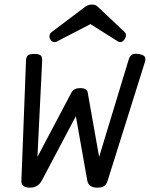

<svg xmlns="http://www.w3.org/2000/svg" viewBox="-20 -824 667 854"><path d="M95.7 -554.7 75.2 -21Q73.7 10.7 113.3 10.7Q148.9 10.7 166 -21L317.4 -307.1L368.2 -21Q374 10.7 413.1 10.7Q432.1 10.7 442.9 3.7Q453.6 -3.4 459 -21L622.6 -542Q629.4 -560.5 624.5 -570.3Q619.6 -580.1 598.6 -583.5Q577.6 -586.9 567.4 -581.3Q557.1 -575.7 551.8 -557.1L420.9 -126L370.1 -412.6Q367.2 -432.1 336.4 -432.1Q308.6 -432.1 297.9 -412.6L146.5 -126L167.5 -553.2Q168.5 -570.8 160.9 -577.4Q153.3 -584 131.8 -584Q110.8 -584 103.8 -577.6Q96.7 -571.3 95.7 -554.7ZM382.3 -716.8 505.4 -639.2Q513.7 -634.8 521.2 -637.9Q528.8 -641.1 534.2 -649.4Q546.4 -669.4 534.2 -681.6L414.1 -794.9Q404.8 -803.7 388.7 -803.7Q373 -803.7 360.4 -794.9L210 -681.6Q202.1 -675.8 200.4 -666.5Q198.7 -657.2 203.1 -649.9Q207.5 -641.6 215.3 -638.2Q223.1 -634.8 232.9 -639.2Z"/></svg>

Font: Courier Prime Code
Style: Italic
Weight: 400
Italic angle: -10°
Designer: Alan Dague-Greene
Foundry: Quote-Unquote Apps
Version: Version 3.18